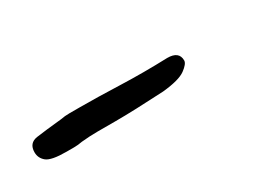

<svg xmlns="http://www.w3.org/2000/svg" viewBox="-20 -593 272 199"><g transform="rotate(-30 116.0 -493.5)"><path d="M29 -477Q11 -477 5.5 -481.5Q0 -486 0 -493Q0 -504 10.5 -505.5Q21 -507 41 -509Q46 -510 51.5 -510Q57 -510 64 -510Q84 -510 111.5 -509Q139 -508 168 -509Q182 -509 182 -498Q182 -494 174.5 -488.5Q167 -483 147 -481Q128 -480 114 -479.5Q100 -479 89 -479Q77 -479 67.5 -479Q58 -479 48 -478Q43 -477 38 -477Q33 -477 29 -477Z"/></g></svg>

Font: Ruge Boogie
Style: Regular
Weight: 400
Designer: Robert E. Leuschke
Foundry: Robert E. Leuschke
Version: Version 1.010; ttfautohint (v1.8.3)